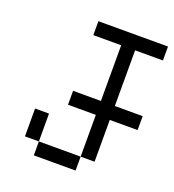

<svg xmlns="http://www.w3.org/2000/svg" viewBox="-117 -717 735 810"><g transform="rotate(20 250.0 -312.5)"><path d="M500 -562.5H375V-312.5H500V-250H375V-62.5H312.5V-250H187.5V-312.5H312.5V-562.5H187.5V-625H500ZM62.5 -187.5H125V-62.5H62.5ZM125 -62.5H312.5V0H125Z"/></g></svg>

Font: ChillBitmapSE 16px
Style: Regular
Weight: 400
Designer: Designed by Warren2060
Foundry: ChillType
Version: Version 1.000